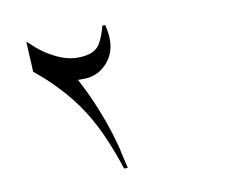

<svg xmlns="http://www.w3.org/2000/svg" viewBox="-58 -547 737 598"><g transform="rotate(-10 311.0 -248.0)"><path d="M289.1 -22.5Q271.5 -76.2 252.9 -119.1Q232.4 -168.9 202.6 -215.3Q172.9 -261.7 132.8 -303.7Q100.6 -337.9 62.5 -368.2L57.6 -464.8L80.1 -444.3Q106.4 -420.9 138.7 -405.3Q173.8 -387.7 207 -387.7Q256.8 -387.7 275.4 -413.1Q290 -434.6 299.8 -472.7H308.6Q327.1 -402.3 293.9 -359.4Q262.7 -319.3 213.9 -319.3H195.3L205.1 -300.8Q223.6 -265.6 242.2 -219.7Q260.7 -173.8 273.9 -130.9Q287.1 -87.9 289.1 -72.3L300.8 -22.5Z"/></g></svg>

Font: Thabit-Oblique
Style: Oblique
Weight: 500
Designer: Regenerated by Nadim Shaikli
Foundry: MAK Alagha
Version: 0.01